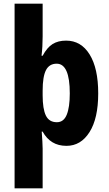

<svg xmlns="http://www.w3.org/2000/svg" viewBox="-20 -780 589 1040"><path d="M512 -274Q512 -139 465 -64.5Q418 10 340 10Q296 10 264 -9.5Q232 -29 211 -67H206Q208 -38 209.5 -14Q211 10 211 25V240H59V-760H211V-583Q211 -527 205 -478H211Q235 -523 265 -541.5Q295 -560 338 -560Q419 -560 465.5 -485Q512 -410 512 -274ZM358 -274Q358 -435 287 -435Q247 -435 229 -400Q211 -365 211 -289V-264Q211 -190 228.5 -154Q246 -118 288 -118Q325 -118 341.5 -158.5Q358 -199 358 -274Z"/></svg>

Font: Noto Sans Thai Cond ExtBd
Style: Regular
Weight: 800
Width: 3
Designer: Monotype Design Team
Foundry: Monotype Imaging Inc.
Version: Version 2.002; ttfautohint (v1.8.4.7-5d5b)